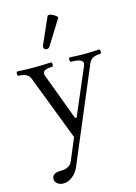

<svg xmlns="http://www.w3.org/2000/svg" viewBox="-140 -757 776 1099"><g transform="rotate(-15 247.5 -207.0)"><path d="M96 270Q75 270 60.5 259Q46 248 46 233Q46 196 96 196Q151 196 167 160L222 29L74 -357Q60 -392 7 -392Q-1 -392 -0.5 -405Q0 -418 7 -418Q56 -415 105 -415Q155 -415 204 -418Q211 -418 211 -405Q211 -392 204 -392Q137 -392 153 -351L256 -75H265L383 -351Q401 -392 317 -392Q310 -392 310 -405Q310 -418 317 -418Q361 -415 403 -415Q446 -415 489 -418Q496 -418 496 -405Q496 -392 489 -392Q437 -392 422 -356L187 201Q175 229 149.5 249.5Q124 270 96 270ZM220 -508Q214 -498 203.5 -497.5Q193 -497 187 -504.5Q181 -512 187 -526L255 -680Q257 -684 264 -684Q272 -684 284.5 -678Q297 -672 305.5 -664.5Q314 -657 310 -652Z"/></g></svg>

Font: Junicode SmExp
Style: Regular
Weight: 400
Width: 6
Designer: Peter S. Baker
Version: Version 2.205; ttfautohint (v1.8.4)